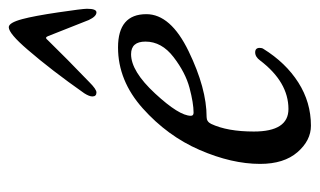

<svg xmlns="http://www.w3.org/2000/svg" viewBox="-162 -534 712 427"><g transform="rotate(-90 193.5 -321.0)"><path d="M317 -570Q277 -529 224 -478Q208 -462 201 -462Q192 -462 192 -471Q192 -478 199 -489Q251 -563 296 -615Q332 -657 346 -657Q356 -657 364 -627Q371 -601 379 -547Q387 -493 387 -483Q387 -462 379 -462Q370 -462 362 -479Q338 -539 326 -570Q323 -578 317 -570ZM127 15Q94 15 68 -15Q42 -45 42 -98Q42 -161 73 -232.5Q104 -304 165.5 -359Q227 -414 301 -414Q375 -414 375 -351Q375 -297 292.5 -257Q210 -217 146 -217Q136 -217 131 -207Q114 -171 114 -112Q114 -35 164 -35Q224 -35 272 -98Q280 -109 290 -109Q300 -109 300 -99Q300 -94 298 -91Q267 -41 223 -13Q179 15 127 15ZM286 -385Q248 -385 198.5 -331.5Q149 -278 149 -252Q149 -246 156 -246Q177 -246 211 -255Q245 -264 279.5 -290.5Q314 -317 314 -353Q314 -385 286 -385Z"/></g></svg>

Font: EB Garamond 12
Style: Italic
Weight: 400
Italic angle: -17°
Version: Version 0.016; ttfautohint (v1.8.4)